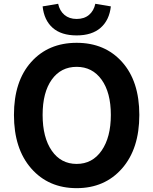

<svg xmlns="http://www.w3.org/2000/svg" viewBox="-20 -980 810 1014"><path d="M53.7 -373Q53.7 -550.8 144.5 -652.3Q235.4 -753.9 384.8 -753.9Q534.2 -753.9 625 -652.3Q715.8 -550.8 715.8 -373Q715.8 -194.3 624.5 -90.3Q533.2 13.7 384.8 13.7Q236.3 13.7 145 -90.3Q53.7 -194.3 53.7 -373ZM253.4 -184.1Q301.8 -114.3 384.8 -114.3Q467.8 -114.3 516.6 -184.6Q565.4 -254.9 565.4 -373Q565.4 -491.2 516.6 -559.1Q467.8 -627 384.8 -627Q301.8 -627 253.4 -559.6Q205.1 -492.2 205.1 -373Q205.1 -253.9 253.4 -184.1ZM205.1 -946.3 287.1 -960Q294.9 -922.9 320.3 -901.4Q345.7 -879.9 384.8 -879.9Q424.8 -879.9 450.2 -901.4Q475.6 -922.9 483.4 -960L565.4 -946.3Q557.6 -874 511.7 -833.5Q465.8 -793 384.8 -793Q303.7 -793 258.3 -833Q212.9 -873 205.1 -946.3Z"/></svg>

Font: Nasu
Style: Bold
Weight: 700
Designer: Ryoko NISHIZUKA (kana &amp; ideographs); Paul D. Hunt (Latin, Greek &amp; Cyrillic); Wenlong ZHANG (bopomofo); Sandoll C
Version: Version 2014.1215